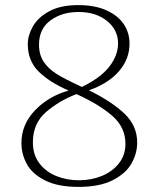

<svg xmlns="http://www.w3.org/2000/svg" viewBox="-20 -721 621 753"><path d="M518 -162Q518 -119 495.5 -79.5Q473 -40 421.5 -14Q370 12 288 12Q207 12 156.5 -13.5Q106 -39 85 -78Q64 -117 64 -160Q64 -232 116.5 -287.5Q169 -343 249 -366Q173 -399 131 -441Q89 -483 89 -548Q89 -582 109 -617.5Q129 -653 173.5 -677Q218 -701 287 -701Q352 -701 397.5 -680.5Q443 -660 465.5 -626Q488 -592 488 -550Q488 -489 446 -441Q404 -393 329 -367Q421 -321 469.5 -274Q518 -227 518 -162ZM293 -384 301 -380Q375 -416 409 -460Q443 -504 443 -551Q443 -604 399.5 -639Q356 -674 288 -674Q223 -674 178 -641Q133 -608 133 -546Q133 -506 151.5 -478.5Q170 -451 202 -431Q234 -411 293 -384ZM472 -157Q472 -222 420 -267Q368 -312 280 -352Q212 -326 160.5 -281.5Q109 -237 109 -163Q109 -114 134.5 -80.5Q160 -47 201 -30.5Q242 -14 289 -14Q338 -14 379.5 -31Q421 -48 446.5 -80.5Q472 -113 472 -157Z"/></svg>

Font: Arima Madurai ExtraLight
Style: Regular
Weight: 275
Designer: Joana Correia and Natanael Gama
Foundry: NDISCOVER
Version: Version 1.020